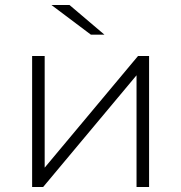

<svg xmlns="http://www.w3.org/2000/svg" viewBox="-20 -745 722 765"><path d="M108 -522H158V-77L530 -522H574V0H524V-445L152 0H108ZM185 -725H257L396 -607H342Z"/></svg>

Font: Goldbeck Next Light
Style: Regular
Weight: 300
Designer: Julieta Ulanovsky
Foundry: Julieta Ulanovsky
Version: Version 7.200